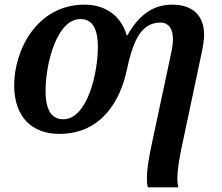

<svg xmlns="http://www.w3.org/2000/svg" viewBox="-20 -566 957 826"><path d="M616 240H747C745 230 743 218 743 198C743 168 751 118 761 70L847 -336C855 -375 858 -396 858 -416C858 -500 808 -546 721 -546C634 -546 574 -496 528 -414H525C500 -502 429 -546 344 -546C137 -546 41 -348 41 -199C41 -59 121 10 235 10C421 10 499 -140 525 -263C549 -372 579 -469 670 -469C704 -469 724 -444 724 -397C724 -381 721 -359 716 -336L632 58C621 109 612 161 612 202C612 216 613 229 616 240ZM252 -53C205 -53 176 -87 176 -176C176 -291 224 -484 326 -484C373 -484 401 -450 401 -363C401 -252 356 -53 252 -53Z"/></svg>

Font: Noto Serif SemiBold
Style: Italic
Weight: 600
Italic angle: -12°
Designer: Monotype Design Team
Foundry: Monotype Imaging Inc.
Version: Version 2.014